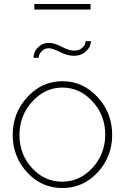

<svg xmlns="http://www.w3.org/2000/svg" viewBox="-20 -937 629 967"><path d="M153 -889V-917H436V-889ZM226 -694Q207 -694 194 -682.5Q181 -671 178 -661.5Q175 -652 175 -646H149Q149 -655 153 -670Q157 -685 176.5 -703Q196 -721 227 -721Q254 -721 291 -701.5Q328 -682 353 -682Q377 -682 391.5 -694Q406 -706 408.5 -715Q411 -724 411 -730H438Q438 -720 433 -705.5Q428 -691 407 -673.5Q386 -656 352 -656Q320 -656 282 -675Q244 -694 226 -694ZM294 -528Q398 -528 471.5 -448Q545 -368 545 -258Q545 -148 472 -69Q399 10 294 10Q189 10 116.5 -69Q44 -148 44 -258Q44 -368 117.5 -448Q191 -528 294 -528ZM141 -91Q204 -22 293 -22Q382 -22 446 -92Q510 -162 510 -259Q510 -356 446 -426Q382 -496 294 -496Q206 -496 142 -425Q78 -354 78 -257Q78 -160 141 -91Z"/></svg>

Font: Raleway-v4020 ExtraLight
Style: Regular
Weight: 275
Designer: Matt McInerney, Pablo Impallari, Rodrigo Fuenzalida
Foundry: Matt McInerney, Pablo Impallari, Rodrigo Fuenzalida
Version: Version 4.020;PS 004.020;hotconv 1.0.88;makeotf.lib2.5.64775